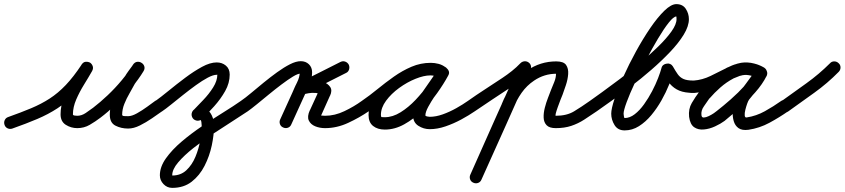

<svg xmlns="http://www.w3.org/2000/svg" viewBox="-43 -592 4100 932"><path d="M-21 14Q-25 2 -20 -9Q-15 -20 -3 -24Q59 -46 108 -66.5Q157 -87 198 -113.5Q239 -140 276.5 -179.5Q314 -219 353 -278Q361 -291 372.5 -292Q384 -293 394 -288Q403 -282 407 -271Q411 -260 404 -247Q387 -217 365 -181.5Q343 -146 327 -109Q311 -72 311 -37Q311 -32 320 -31Q329 -30 332 -30Q353 -30 373 -43.5Q393 -57 409 -69Q443 -95 479.5 -129.5Q516 -164 548 -202.5Q580 -241 602 -277Q610 -290 622 -291Q634 -292 643 -285Q653 -279 657 -267.5Q661 -256 652 -245Q642 -231 632 -216.5Q622 -202 613 -187Q613 -187 613 -187Q613 -187 613 -187Q613 -188 613 -188Q613 -188 613 -188Q601 -165 586 -139.5Q571 -114 560.5 -87.5Q550 -61 550 -35Q550 -29 560.5 -28.5Q571 -28 579 -28Q597 -28 622 -42Q647 -56 671 -73.5Q695 -91 710 -102Q720 -109 732 -106.5Q744 -104 752 -94Q759 -84 756.5 -72Q754 -60 744 -52Q723 -37 694.5 -17.5Q666 2 636 17Q606 32 579 32Q545 32 517.5 18Q490 4 490 -35Q490 -83 514 -129Q538 -175 561 -216Q561 -216 561 -216Q561 -216 561 -217Q561 -217 561 -217Q561 -217 561 -217Q570 -233 581.5 -248.5Q593 -264 604 -279Q612 -291 623.5 -292Q635 -293 644 -287Q654 -281 657.5 -270Q661 -259 654 -247Q630 -207 595 -165.5Q560 -124 521 -86.5Q482 -49 445 -21Q420 -2 392.5 14Q365 30 332 30Q302 30 276.5 14Q251 -2 251 -37Q251 -79 267.5 -120.5Q284 -162 308 -201.5Q332 -241 352 -277Q359 -289 371 -290.5Q383 -292 393 -286Q402 -280 406.5 -269Q411 -258 403 -246Q361 -181 320.5 -138Q280 -95 235.5 -66Q191 -37 138 -14.5Q85 8 17 32Q5 36 -6 31Q-17 26 -21 14Z M709 -100Q737 -120 775.5 -151.5Q814 -183 856 -214.5Q898 -246 937.5 -267.5Q977 -289 1009 -289Q1035 -289 1053.5 -273.5Q1072 -258 1072 -230Q1072 -189 1050 -150Q1028 -111 997 -76.5Q966 -42 938 -15Q929 -6 917 -6Q905 -6 896 -15Q887 -24 887 -36Q887 -48 896 -57Q916 -78 943.5 -106.5Q971 -135 991.5 -167.5Q1012 -200 1012 -230Q1012 -229 1009 -229Q992 -229 965.5 -215Q939 -201 908 -178.5Q877 -156 845.5 -131Q814 -106 787.5 -84.5Q761 -63 743 -51Q733 -44 721 -46Q709 -48 701 -58Q694 -69 696.5 -81Q699 -93 709 -100ZM890 -23Q885 -35 889 -46.5Q893 -58 904 -63Q933 -77 953.5 -66Q974 -55 985 -32Q996 -9 996 17Q996 62 985 114Q974 166 950 213Q926 260 887.5 290Q849 320 793 320Q768 320 750.5 301.5Q733 283 733 259Q733 218 762.5 176.5Q792 135 838.5 95.5Q885 56 938.5 20Q992 -16 1042 -47Q1092 -78 1126 -102Q1136 -109 1148 -106.5Q1160 -104 1168 -94Q1175 -84 1172.5 -72Q1170 -60 1160 -52Q1132 -33 1087 -4.5Q1042 24 991.5 57.5Q941 91 896 126.5Q851 162 822 196Q793 230 793 259Q793 260 794 260Q793 260 793 260Q834 260 861.5 234.5Q889 209 905.5 169.5Q922 130 929 89Q936 48 936 17Q936 10 934.5 0Q933 -10 930 -9Q918 -4 906.5 -8Q895 -12 890 -23Z M1126 -102Q1148 -117 1176.5 -141Q1205 -165 1237.5 -191.5Q1270 -218 1302.5 -241.5Q1335 -265 1364.5 -280Q1394 -295 1417 -295Q1441 -295 1456.5 -280Q1472 -265 1472 -241Q1472 -210 1458 -179Q1444 -148 1431 -120Q1416 -87 1401 -54Q1386 -21 1371 12Q1366 24 1354.5 28Q1343 32 1332 27Q1320 22 1316 10.5Q1312 -1 1317 -12Q1332 -45 1347 -78Q1362 -111 1377 -144Q1386 -166 1399 -192Q1412 -218 1412 -241Q1412 -243 1415.5 -239Q1419 -235 1417 -235Q1403 -235 1378.5 -220Q1354 -205 1323.5 -182Q1293 -159 1262 -133.5Q1231 -108 1204 -86Q1177 -64 1160 -52Q1150 -45 1137.5 -47.5Q1125 -50 1118 -60Q1111 -70 1113.5 -82.5Q1116 -95 1126 -102ZM1637 -238Q1585 -212 1534 -186Q1483 -160 1432 -134Q1419 -128 1409 -134.5Q1399 -141 1395 -152Q1390 -163 1393 -174.5Q1396 -186 1409 -190Q1428 -196 1447.5 -199Q1467 -202 1487 -201Q1487 -201 1486 -201Q1485 -201 1485 -201Q1506 -202 1527.5 -194Q1549 -186 1560 -169.5Q1571 -153 1559 -127Q1559 -127 1559 -127Q1559 -127 1559 -127Q1559 -128 1559 -128Q1559 -128 1559 -128Q1548 -104 1537.5 -80Q1527 -56 1516 -32Q1516 -32 1516 -32Q1516 -32 1516 -31Q1516 -31 1516 -31Q1516 -31 1516 -31Q1515 -30 1514.5 -28.5Q1514 -27 1514 -25Q1514 -25 1513.5 -27.5Q1513 -30 1509 -33Q1508 -34 1512 -32.5Q1516 -31 1518 -31Q1525 -30 1535 -30Q1582 -30 1629 -52.5Q1676 -75 1713 -102Q1723 -109 1735 -106.5Q1747 -104 1755 -94Q1762 -84 1759.5 -72Q1757 -60 1747 -52Q1702 -21 1647 4.5Q1592 30 1535 30Q1509 30 1487 21Q1465 12 1456 -7Q1447 -26 1461 -57Q1461 -57 1461 -57Q1461 -57 1461 -57Q1461 -56 1461 -56Q1461 -56 1461 -56Q1472 -80 1483 -104Q1494 -128 1505 -152Q1505 -152 1505 -152Q1505 -152 1505 -153Q1505 -153 1505 -153Q1505 -153 1505 -153Q1505 -153 1504.5 -149Q1504 -145 1506 -141Q1509 -136 1501 -138.5Q1493 -141 1487 -141Q1487 -141 1486 -141Q1485 -141 1485 -141Q1470 -142 1455.5 -139.5Q1441 -137 1427 -133Q1414 -128 1404 -134Q1394 -140 1390 -150Q1386 -160 1389 -171Q1392 -182 1404 -188Q1456 -214 1507 -239.5Q1558 -265 1609 -291Q1621 -297 1632.5 -293Q1644 -289 1650 -278Q1655 -267 1651.5 -255Q1648 -243 1637 -238Z M1713 -102Q1751 -128 1789.5 -159.5Q1828 -191 1869 -220Q1910 -249 1954.5 -268Q1999 -287 2048 -287Q2067 -287 2086 -282Q2105 -277 2120 -265Q2132 -257 2133 -245.5Q2134 -234 2128 -225Q2122 -216 2111 -212Q2100 -208 2088 -215Q2069 -226 2046 -226Q2015 -226 1974 -209.5Q1933 -193 1894.5 -165Q1856 -137 1831 -103Q1806 -69 1806 -34Q1806 -24 1810 -23.5Q1814 -23 1825 -23Q1863 -23 1901.5 -47Q1940 -71 1974.5 -107.5Q2009 -144 2036 -183Q2063 -222 2080 -252Q2087 -266 2099 -268Q2111 -270 2120 -264Q2130 -259 2135 -248Q2140 -237 2132 -224Q2123 -206 2105 -180.5Q2087 -155 2068 -126.5Q2049 -98 2035.5 -73Q2022 -48 2022 -32Q2022 -28 2031.5 -26.5Q2041 -25 2043 -25Q2073 -25 2106.5 -37Q2140 -49 2172 -67Q2204 -85 2228 -102Q2238 -109 2250 -106.5Q2262 -104 2270 -94Q2277 -84 2274.5 -72Q2272 -60 2262 -52Q2233 -32 2196 -12Q2159 8 2119.5 21.5Q2080 35 2043 35Q2013 35 1987.5 18.5Q1962 2 1962 -32Q1962 -59 1975 -87.5Q1988 -116 2007.5 -145Q2027 -174 2046.5 -201Q2066 -228 2080 -252Q2087 -266 2099 -268Q2111 -270 2120 -264Q2130 -259 2135 -248Q2140 -237 2132 -224Q2111 -185 2079 -140Q2047 -95 2006 -54.5Q1965 -14 1919 11.5Q1873 37 1825 37Q1790 37 1768 19.5Q1746 2 1746 -34Q1746 -72 1765.5 -108.5Q1785 -145 1817.5 -177Q1850 -209 1889.5 -233.5Q1929 -258 1970 -272Q2011 -286 2046 -286Q2085 -286 2118 -267Q2130 -260 2131 -248Q2132 -236 2126 -226Q2120 -217 2108.5 -212.5Q2097 -208 2086 -217Q2077 -222 2067 -224.5Q2057 -227 2048 -227Q2006 -227 1966 -208.5Q1926 -190 1888.5 -162.5Q1851 -135 1815.5 -105Q1780 -75 1747 -52Q1737 -45 1724.5 -47.5Q1712 -50 1705 -60Q1698 -70 1700.5 -82.5Q1703 -95 1713 -102Z M2220 -60Q2213 -70 2215.5 -82.5Q2218 -95 2228 -102Q2269 -131 2311.5 -158.5Q2354 -186 2396 -214Q2420 -230 2442 -247.5Q2464 -265 2483 -285Q2492 -294 2504.5 -294.5Q2517 -295 2526 -286Q2535 -278 2535 -265.5Q2535 -253 2527 -244Q2505 -221 2480.5 -201.5Q2456 -182 2430 -164Q2388 -136 2346 -108.5Q2304 -81 2262 -52Q2252 -45 2239.5 -47.5Q2227 -50 2220 -60ZM2517 -292Q2529 -287 2533 -275.5Q2537 -264 2532 -252Q2473 -119 2413.5 14Q2354 147 2294 280Q2289 292 2277.5 296Q2266 300 2255 295Q2243 290 2239 278.5Q2235 267 2240 256Q2299 123 2358.5 -10.5Q2418 -144 2478 -277Q2483 -288 2494.5 -292.5Q2506 -297 2517 -292ZM2410 -49Q2399 -53 2394 -64.5Q2389 -76 2393 -88Q2412 -136 2442.5 -178.5Q2473 -221 2516 -250Q2580 -294 2657 -294Q2693 -294 2705 -276.5Q2717 -259 2715 -232.5Q2713 -206 2704 -179Q2695 -152 2688 -133Q2684 -124 2677.5 -107Q2671 -90 2664.5 -72Q2658 -54 2655 -42Q2652 -30 2655 -30Q2708 -30 2743.5 -51.5Q2779 -73 2820 -102Q2830 -109 2842 -106.5Q2854 -104 2862 -94Q2869 -84 2866.5 -72Q2864 -60 2854 -52Q2822 -30 2792.5 -11Q2763 8 2730 19Q2697 30 2655 30Q2624 30 2610.5 16Q2597 2 2596 -20.5Q2595 -43 2601.5 -68.5Q2608 -94 2617 -117Q2626 -140 2632 -156Q2639 -173 2647.5 -194Q2656 -215 2656 -234Q2656 -241 2658.5 -237.5Q2661 -234 2657 -234Q2599 -234 2550 -201Q2514 -177 2489 -141.5Q2464 -106 2449 -66Q2445 -55 2433.5 -50Q2422 -45 2410 -49Z M2820 -102Q2841 -117 2880 -145Q2919 -173 2966.5 -209Q3014 -245 3062.5 -285.5Q3111 -326 3151.5 -365.5Q3192 -405 3216.5 -439.5Q3241 -474 3241 -499Q3241 -507 3240.5 -509.5Q3240 -512 3240 -512Q3227 -512 3203.5 -482.5Q3180 -453 3151 -404.5Q3122 -356 3093 -300Q3064 -244 3039 -190.5Q3014 -137 2999 -96.5Q2984 -56 2984 -40Q2984 -36 2985.5 -27.5Q2987 -19 2989 -19Q3014 -19 3038 -37.5Q3062 -56 3083.5 -86Q3105 -116 3122.5 -149.5Q3140 -183 3151.5 -213Q3163 -243 3168 -262Q3170 -271 3177 -276.5Q3184 -282 3193 -283Q3202 -285 3210 -281.5Q3218 -278 3223 -270Q3236 -247 3247 -231.5Q3258 -216 3275 -208.5Q3292 -201 3323 -201Q3335 -201 3344 -192Q3353 -183 3353 -171Q3353 -159 3344 -150Q3335 -141 3323 -141Q3281 -141 3254.5 -152Q3228 -163 3209 -185Q3190 -207 3171 -240Q3166 -248 3175 -254Q3184 -260 3196 -262Q3208 -264 3218 -260.5Q3228 -257 3226 -248Q3220 -219 3205 -181.5Q3190 -144 3168 -105Q3146 -66 3118.5 -33Q3091 0 3058.5 20.5Q3026 41 2989 41Q2956 41 2940 15Q2924 -11 2924 -40Q2924 -64 2940 -112Q2956 -160 2983 -220Q3010 -280 3044 -342Q3078 -404 3113.5 -456Q3149 -508 3182 -540Q3215 -572 3240 -572Q3271 -572 3286 -549Q3301 -526 3301 -499Q3301 -465 3276 -424Q3251 -383 3209.5 -339.5Q3168 -296 3118.5 -253Q3069 -210 3018.5 -171.5Q2968 -133 2924.5 -102Q2881 -71 2854 -52Q2844 -45 2831.5 -47.5Q2819 -50 2812 -60Q2805 -70 2807.5 -82.5Q2810 -95 2820 -102Z M3281 -171Q3281 -183 3290 -192Q3299 -201 3311 -201Q3313 -201 3314.5 -201Q3316 -201 3318 -201Q3320 -201 3322.5 -201Q3325 -201 3327 -201Q3327 -201 3326 -201Q3324 -201 3325 -201Q3366 -204 3405.5 -223Q3445 -242 3482 -261Q3482 -261 3482 -261.5Q3482 -262 3483 -262Q3483 -262 3483 -262Q3483 -262 3483 -262Q3513 -276 3540.5 -284Q3568 -292 3602 -287Q3602 -287 3602 -287Q3602 -287 3602 -287Q3602 -287 3602 -287Q3602 -287 3602 -287Q3619 -284 3635 -278.5Q3651 -273 3665 -264Q3678 -256 3679.5 -244Q3681 -232 3675 -223Q3670 -213 3658.5 -209Q3647 -205 3634 -212Q3619 -222 3602 -226Q3602 -226 3602 -226Q3602 -226 3602 -226Q3602 -226 3602 -226Q3602 -226 3602 -226Q3575 -232 3550 -224Q3550 -224 3549.5 -224Q3549 -224 3549 -224Q3549 -224 3548.5 -224Q3548 -224 3548 -224Q3540 -222 3532 -218.5Q3524 -215 3516 -211Q3516 -211 3516.5 -211Q3517 -211 3517 -211Q3517 -211 3517 -211Q3517 -211 3517 -211Q3483 -193 3454 -167.5Q3425 -142 3400 -113Q3400 -112 3401 -114Q3401 -115 3401 -115Q3389 -97 3374 -76Q3359 -55 3362 -33Q3363 -21 3373.5 -21.5Q3384 -22 3397.5 -28.5Q3411 -35 3422 -42.5Q3433 -50 3436 -53Q3467 -77 3504 -109.5Q3541 -142 3573.5 -178Q3606 -214 3624 -249Q3630 -262 3642 -263.5Q3654 -265 3664 -259Q3674 -253 3679 -242Q3684 -231 3676 -219Q3666 -205 3656 -191Q3640 -170 3624.5 -148.5Q3609 -127 3592 -107Q3592 -107 3592 -107Q3592 -107 3592 -107Q3593 -107 3593 -107.5Q3593 -108 3593 -108Q3589 -103 3584 -89Q3579 -75 3575 -59Q3571 -43 3572 -31.5Q3573 -20 3582 -22Q3582 -22 3582 -22Q3582 -22 3582 -22Q3582 -22 3582 -22Q3582 -22 3582 -22Q3628 -29 3669.5 -52Q3711 -75 3749 -102Q3759 -109 3771 -106.5Q3783 -104 3791 -94Q3798 -84 3795.5 -72Q3793 -60 3783 -52Q3740 -22 3692 4Q3644 30 3590 38Q3590 38 3590 38Q3590 38 3590 38Q3590 38 3590 38Q3590 38 3590 38Q3559 42 3542 30Q3525 18 3518.5 -4.5Q3512 -27 3514 -53.5Q3516 -80 3524.5 -104.5Q3533 -129 3545 -144Q3545 -144 3545 -144.5Q3545 -145 3546 -145Q3546 -145 3546 -145Q3546 -145 3546 -145Q3563 -165 3578 -186Q3593 -207 3608 -227Q3617 -239 3626 -253Q3634 -264 3645.5 -265.5Q3657 -267 3666 -262Q3675 -257 3679.5 -246Q3684 -235 3678 -223Q3658 -183 3623 -143.5Q3588 -104 3548 -68.5Q3508 -33 3474 -5Q3455 9 3428 21.5Q3401 34 3373.5 36.5Q3346 39 3326.5 25.5Q3307 12 3302 -25Q3298 -63 3315 -92Q3332 -121 3353 -149Q3353 -149 3353 -150Q3354 -151 3354 -151Q3383 -185 3416.5 -214.5Q3450 -244 3489 -265Q3489 -265 3489 -265Q3489 -265 3489 -265Q3489 -265 3489.5 -265Q3490 -265 3490 -265Q3500 -270 3511 -274.5Q3522 -279 3534 -282Q3534 -282 3533.5 -282Q3533 -282 3533 -282Q3533 -282 3532.5 -282Q3532 -282 3532 -282Q3573 -294 3616 -284Q3616 -284 3616 -284Q3616 -284 3616 -284Q3616 -284 3616 -284Q3616 -284 3616 -284Q3642 -278 3666 -264Q3678 -256 3679.5 -244Q3681 -232 3676 -222Q3670 -213 3658.5 -209Q3647 -205 3635 -212Q3624 -218 3613.5 -221.5Q3603 -225 3592 -227Q3592 -227 3592 -227Q3592 -227 3592 -227Q3592 -227 3592 -227Q3592 -227 3592 -227Q3568 -231 3549 -224Q3530 -217 3509 -208Q3509 -208 3509 -208Q3509 -208 3509 -208Q3510 -208 3510 -208.5Q3510 -209 3510 -209Q3468 -186 3423 -165.5Q3378 -145 3329 -141Q3329 -141 3328 -141Q3327 -141 3327 -141Q3325 -141 3322.5 -141Q3320 -141 3318 -141Q3316 -141 3314.5 -141Q3313 -141 3311 -141Q3299 -141 3290 -150Q3281 -159 3281 -171Z M3749 -100Q3809 -143 3871 -187.5Q3933 -232 3986 -285Q3994 -294 4006.5 -294Q4019 -294 4028 -285Q4037 -277 4037 -264.5Q4037 -252 4028 -243Q3974 -188 3910 -142Q3846 -96 3783 -51Q3773 -44 3761 -46Q3749 -48 3742 -58Q3734 -68 3736 -80.5Q3738 -93 3749 -100Z"/></svg>

Font: FRB American Cursive Guidelines Arrows
Style: Bold Italic
Weight: 700
Italic angle: -25°
Version: Version 2.0;Modular Font Editor K font №1